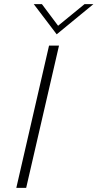

<svg xmlns="http://www.w3.org/2000/svg" viewBox="-20 -911 473 931"><path d="M254.9 -744.6 143.6 -891.1H183.1L261.7 -786.1L390.1 -891.1H433.1ZM59.1 0 217.8 -689.9H266.1L106.9 0Z"/></svg>

Font: HK Grotesk Light Legacy Italic
Style: Regular
Weight: 300
Italic angle: -13°
Designer: Alfredo Marco Pradil
Foundry: Hanken Design Co.
Version: Version 2.022;PS 002.022;hotconv 1.0.88;makeotf.lib2.5.64775